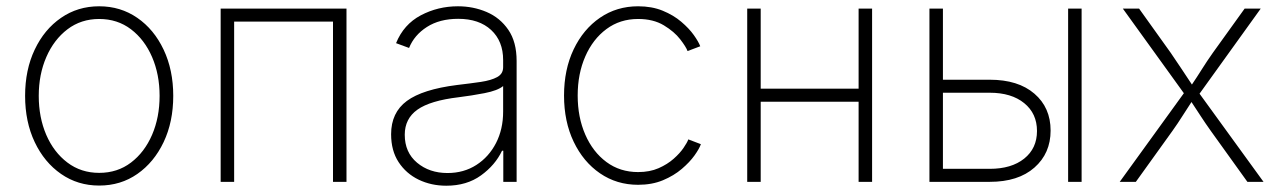

<svg xmlns="http://www.w3.org/2000/svg" viewBox="-20 -573 4032 605"><path d="M292.5 11.7Q225.1 11.7 172.4 -24.9Q119.6 -61.5 89.4 -125.2Q59.1 -189 59.1 -271Q59.1 -353 89.4 -416.7Q119.6 -480.5 172.4 -516.8Q225.1 -553.2 292.5 -553.2Q359.9 -553.2 412.6 -516.8Q465.3 -480.5 495.6 -416.5Q525.9 -352.5 525.9 -271Q525.9 -189 495.6 -125.2Q465.3 -61.5 412.8 -24.9Q360.4 11.7 292.5 11.7ZM292.5 -28.3Q350.1 -28.3 392.8 -60.8Q435.5 -93.3 459.2 -148.2Q482.9 -203.1 482.9 -271Q482.9 -338.4 459.2 -393.3Q435.5 -448.2 392.8 -480.7Q350.1 -513.2 292.5 -513.2Q235.4 -513.2 192.6 -480.7Q149.9 -448.2 126 -393.3Q102.1 -338.4 102.1 -271Q102.1 -203.1 125.7 -148.2Q149.4 -93.3 192.4 -60.8Q235.4 -28.3 292.5 -28.3Z M1071.8 -545.9V0H1029.3V-504.9H717.8V0H675.3V-545.9Z M1386.2 12.2Q1338.9 12.2 1299.3 -6.8Q1259.8 -25.9 1236.1 -62Q1212.4 -98.1 1212.4 -149.9Q1212.4 -218.3 1262 -254.9Q1311.5 -291.5 1420.4 -305.2Q1462.4 -310.1 1495.1 -314.9Q1527.8 -319.8 1546.6 -330.1Q1565.4 -340.3 1565.4 -361.3V-383.8Q1565.4 -443.4 1527.6 -478.5Q1489.7 -513.7 1423.8 -513.7Q1365.2 -513.7 1325.2 -488Q1285.2 -462.4 1269 -421.9L1228 -437Q1252 -496.1 1305.9 -524.7Q1359.9 -553.2 1422.9 -553.2Q1471.2 -553.2 1513.4 -535.2Q1555.7 -517.1 1581.8 -479Q1607.9 -440.9 1607.9 -380.9V0H1565.9V-98.1H1562Q1540.5 -52.7 1495.6 -20.3Q1450.7 12.2 1386.2 12.2ZM1390.1 -27.8Q1441.4 -27.8 1481 -53.2Q1520.5 -78.6 1543 -122.3Q1565.4 -166 1565.4 -221.2V-301.8Q1548.3 -287.6 1506.8 -279.5Q1465.3 -271.5 1425.3 -266.6Q1335.4 -255.9 1295.4 -227.5Q1255.4 -199.2 1255.4 -148.4Q1255.4 -92.8 1294.2 -60.3Q1333 -27.8 1390.1 -27.8Z M1990.7 9.3Q1923.3 9.3 1870.6 -26.9Q1817.9 -63 1787.6 -126.5Q1757.3 -189.9 1757.3 -272Q1757.3 -354 1787.6 -417.5Q1817.9 -481 1870.6 -517.1Q1923.3 -553.2 1990.7 -553.2Q2034.2 -553.2 2068.1 -539.3Q2102.1 -525.4 2126.7 -504.4Q2151.4 -483.4 2166.3 -462.4Q2181.2 -441.4 2186.5 -427.2L2146.5 -412.1Q2142.1 -424.8 2123.5 -449Q2105 -473.1 2071.8 -493.2Q2038.6 -513.2 1990.7 -513.2Q1933.6 -513.2 1890.9 -481.4Q1848.1 -449.7 1824.2 -395Q1800.3 -340.3 1800.3 -272Q1800.3 -203.6 1824.2 -148.9Q1848.1 -94.2 1890.9 -62.5Q1933.6 -30.8 1990.7 -30.8Q2027.3 -30.8 2055.2 -43Q2083 -55.2 2102.8 -72.8Q2122.6 -90.3 2134 -107.2Q2145.5 -124 2148.9 -133.8L2188.5 -118.7Q2183.6 -104.5 2168.5 -83.3Q2153.3 -62 2128.4 -40.8Q2103.5 -19.5 2069.1 -5.1Q2034.7 9.3 1990.7 9.3Z M2377 -545.9V-293.5H2685.5V-545.9H2728V0H2685.5V-252.4H2377V0H2334.5V-545.9Z M2951.2 -321.8H3098.6Q3188.5 -321.8 3239.5 -277.8Q3290.5 -233.9 3290.5 -161.6Q3290.5 -89.8 3239.5 -44.9Q3188.5 0 3098.6 0H2908.7V-545.9H2951.2ZM2951.2 -280.8V-41H3098.6Q3167 -41 3207.3 -73.2Q3247.6 -105.5 3247.6 -160.2Q3247.6 -215.3 3207.3 -248Q3167 -280.8 3098.6 -280.8ZM3345.7 0V-545.9H3388.2V0Z M3508.3 0 3710.4 -279.3 3518.1 -545.9H3569.3L3668.9 -406.7Q3687 -380.4 3703.4 -355.5Q3719.7 -330.6 3735.8 -306.6Q3752 -330.6 3767.6 -355.5Q3783.2 -380.4 3801.8 -406.7L3901.9 -545.9H3952.6L3759.8 -277.8L3961.4 0H3910.6L3794.9 -161.1Q3777.8 -185.1 3763.4 -207.3Q3749 -229.5 3734.4 -251.5Q3719.7 -229.5 3705.8 -207.3Q3691.9 -185.1 3674.8 -161.1L3559.1 0Z"/></svg>

Font: Inter Extra Light
Style: Regular
Weight: 200
Designer: Rasmus Andersson
Foundry: rsms
Version: Version 4.000;git-3c8e0fc